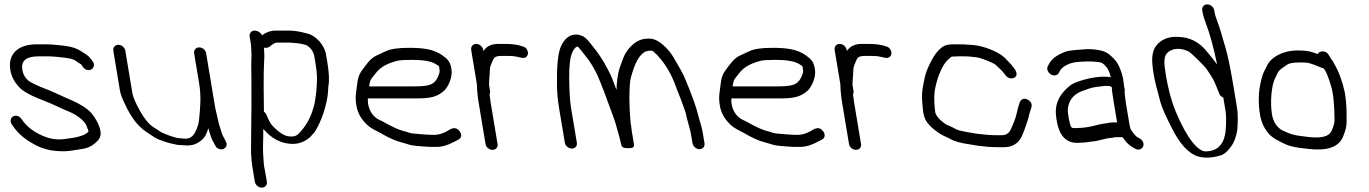

<svg xmlns="http://www.w3.org/2000/svg" viewBox="-20 -684 6269 879"><path d="M68 -284.9C84.9 -265.7 121.5 -245.5 185.4 -221.2C224.2 -206.6 254.4 -189.9 303.2 -169.7C329.8 -158.6 366.2 -132.1 375.3 -110.1C380.8 -96.9 384 -88.3 384.6 -85.8C384.8 -84.8 384.9 -84 385 -81.8C375 -68.4 345.9 -55.6 285.4 -48.9L284.9 -48.8L284.4 -48.8C251.5 -42.9 220 -45.7 188.8 -56.9C136.5 -77 101.6 -104.4 78.5 -139.1C67.9 -154.9 50.2 -157.2 39.7 -151C29.2 -144.9 23.9 -129.5 34.3 -113.9C65.3 -67.3 100.3 -41.1 152.9 -14.8C177.5 -3.1 205.1 4.1 233 6.7C290.9 12 310 4.4 356.9 -2.1C379.4 -5.6 398.5 -13.9 413.5 -27C432 -43.1 444.7 -55.3 439.8 -85C435.2 -112.3 415.4 -146.5 399.1 -165.3C376.9 -190.9 338.4 -211.4 310.8 -223.7C280.8 -235.8 239.8 -256.5 204.5 -270.8C144.1 -293.4 111.9 -311.2 107.2 -317.1L106.5 -318L105.8 -318.7C93.2 -330.8 85.4 -345.5 82.2 -364.5C75.8 -403.4 97.3 -426 155 -426H204.8C211.2 -426 217.6 -425.7 224.1 -425.1C263.2 -421.4 309.6 -418.6 326 -406.1C335.4 -398.9 342.8 -393.9 350.4 -390.1C350.5 -389.9 351.5 -388.9 353 -386.7L359.5 -377.7C370.5 -361.1 389.4 -360.4 399.4 -366.9C409 -373 415.8 -388.4 403.9 -403.9L396.3 -413.9C383.1 -431.5 369.9 -437.4 358 -445.3C324.7 -469.3 288.6 -473.7 243.3 -477.9L221 -479.9C213 -480.7 204.5 -481 195.6 -481H145.9C63.6 -481 15.2 -436.9 27.2 -364.5C32.2 -334.4 45.2 -308.4 68 -284.9Z M868.8 -439.5 891.5 -303.5C901.7 -242.3 897.1 -195.2 891.6 -138.3C889.6 -117.3 883.8 -97.4 870.6 -73.4C858.2 -54.3 843.1 -47.3 822.1 -49.4C812 -50.4 803.3 -51.3 796 -51.9C777.5 -53.6 724.5 -73.8 711.6 -82.7C698.7 -91.6 688.6 -98.3 680.3 -103.4C662 -115.3 642.2 -138.8 621.5 -175.2C600.6 -211.9 589.1 -239.8 586.1 -257.5L553.8 -451.5C551.3 -466.5 536.8 -479 521.7 -479C506.7 -479 496.3 -466.5 498.8 -451.5L529.4 -267.7C532.1 -251.4 541.4 -228.5 556.6 -197.9C581.8 -145.1 612 -105.6 648.2 -81.3C655.7 -76.2 668.7 -67.5 687.4 -55.2C711.1 -41.1 745.1 -30.3 789.9 -21.2L791 -21L792.2 -20.9C801.4 -20.3 812.3 -19.5 824.9 -18.6C864.7 -15.6 881.7 -26.3 902.6 -42C917.2 -54.1 926.3 -70.7 933.7 -97.2C939.5 -79.5 942.6 -63.2 951 -44.8L951.2 -44.3L965.4 -18.2C970.9 -4.2 987.4 1.6 998.7 -0.9C1010.8 -3.6 1024 -16.4 1014.6 -34.6L1001 -61.6L1000.6 -62.1C998.7 -65.2 997 -69.3 995.5 -74.4C992.1 -86.8 981.9 -114.9 980.1 -125.8L980 -126.1L964.9 -192.6L923.6 -440.9C921.2 -455.2 906.8 -467 891.7 -467C876.7 -467 866.3 -454.5 868.8 -439.5Z M1188.3 -172.6C1187.1 -220.9 1186 -357.8 1189 -399.2C1190.2 -416 1190.5 -428.7 1189.9 -438C1189.3 -446 1189.1 -455.9 1188.5 -465.7C1197.7 -463.8 1208.1 -465.3 1215 -470.8L1226.1 -479.7C1235.6 -486.6 1243.7 -489 1248 -489H1307.7C1317.5 -489 1331.4 -486.2 1345.4 -485.5C1353.8 -485 1367.5 -481 1378.1 -478.8C1386.6 -477 1399.1 -466.9 1408.4 -453.7L1414.7 -441.1C1416.6 -437.3 1417.8 -433.5 1418.5 -429.5L1424.6 -392.5C1435.2 -328.8 1430.6 -308.8 1428.2 -265.6C1420 -202 1420.1 -207.7 1408.7 -171.3C1395.4 -132.2 1374.1 -98.9 1346.7 -71.3C1338.3 -62.9 1328.1 -59 1313.8 -59C1309 -59 1305.1 -59.3 1300.8 -59.9C1282.1 -62.1 1256.4 -77.2 1225 -111C1218.5 -118.6 1210 -133.8 1200.7 -156.2C1198.4 -162.4 1194.9 -168 1188.3 -172.6ZM1145.9 -544C1130.9 -544 1120.5 -531.5 1123 -516.5L1128 -486.5C1128.9 -481.2 1129.5 -474.9 1129.7 -467.6C1130.3 -448.3 1131.9 -437.6 1131 -419.1C1128.9 -377.2 1131.6 -348.7 1131 -295.8C1130.4 -237.4 1132 -208.2 1130.7 -159.1C1129.8 -123.5 1130.1 -48.2 1129.3 -12.5C1128.2 31.9 1132.4 62.5 1140.4 110.5L1146.6 147.5C1149.2 163.1 1163.6 175 1178.6 175C1193.7 175 1204.2 163.1 1201.6 147.5L1195.4 110.5C1192.4 92.5 1188.6 78.3 1187.6 64.2C1185.5 32.2 1183.1 11.6 1184.4 -26.3C1185.3 -51 1185.2 -72.7 1185.3 -94.3C1220.8 -50.8 1267.4 -25.2 1320.6 -25.2C1350.6 -25.2 1376.9 -36.3 1399.4 -56.3L1399.8 -56.6L1400.1 -56.9C1407.9 -65.2 1414.8 -72.4 1420.2 -78.7L1420.8 -79.3L1421.2 -80C1436.6 -105.1 1449.4 -132.8 1459.6 -163C1489.2 -251 1480.4 -291.9 1484 -290.9C1488.1 -317.7 1486.2 -353.3 1478.7 -398.1L1472.8 -433.6C1465.4 -477.9 1427.2 -521.4 1385.1 -531.1L1364.2 -536.1C1345.9 -540.5 1323.9 -544 1300.2 -544H1241.3C1219 -544 1198.1 -536.2 1179.6 -522.7C1173.9 -534.5 1160 -544 1145.9 -544Z M1676.4 -317C1678.1 -321.1 1688.1 -335.2 1706.6 -356.7C1726.3 -379 1756.7 -395.3 1799.9 -405.9C1809.4 -408.3 1832.3 -410 1866.2 -410C1909.8 -410 1954.4 -405.1 1976.4 -389.7C1993.5 -377.7 1988.6 -386.7 1992 -366C1993.3 -358.6 1992.7 -352 1989.8 -344.6C1981.2 -319 1968.8 -304.7 1953.9 -298.5L1953.3 -298.2L1952.7 -297.9C1943.2 -292.5 1918 -288.5 1877.4 -288.5L1669.9 -288.5C1671.3 -298.4 1673.1 -308.9 1676.4 -317ZM1886.6 -233.5C1944.9 -233.5 1979.7 -238.6 2012.7 -268.2C2031.7 -285.2 2052.9 -330.9 2047 -366.5C2041.4 -399.8 2032.4 -411.2 2007.1 -429.4C1966.1 -458.9 1919.4 -465 1851.4 -465C1803.2 -465 1767.7 -460.3 1744.5 -448.7C1729.6 -441.7 1714.9 -434.8 1700.2 -428.1C1672.8 -414 1654.2 -384.2 1640.6 -366.6C1623.5 -344.3 1618.1 -327.4 1614.2 -291.3C1610.5 -255.2 1604.4 -243.6 1611.9 -199C1617.2 -167.2 1633.7 -138.2 1660.2 -113.2C1682.5 -92.1 1706.9 -84.4 1725.3 -73.2C1742.8 -62.5 1758.7 -55.3 1777.2 -46.4C1798.2 -36.2 1834.1 -28.4 1851.9 -22.2C1866.9 -17 1897 -14.6 1949.7 -11.5L1950.1 -11.5H1978.8C2004.9 -11.5 2031.5 -19.7 2059.2 -34.8L2078.5 -44.8C2084.9 -48.3 2090.5 -53.6 2091.3 -62.2C2092.1 -69.5 2088.9 -76.7 2084.7 -82.5C2065.9 -109 2043 -93.9 2025.8 -83C2005.3 -72 1986.1 -66.5 1968.2 -66.5C1935 -66.5 1902.2 -70.3 1875.3 -72.4C1852.9 -74.2 1855.1 -77.4 1821.9 -85.8C1806.7 -89.7 1781 -101 1746.8 -119.8C1737.8 -125.2 1729.1 -129.7 1720.5 -133.4C1691.8 -145.5 1671.3 -172.1 1665.4 -207.5C1663.3 -220.3 1663.8 -225.4 1664.5 -233.5Z M2163.2 -298.9C2163.7 -273.7 2166.3 -244.4 2170.9 -216.6L2203 -24.1C2205.4 -9.8 2219.8 2 2234.8 2C2249.9 2 2260.4 -9.8 2258 -24L2226.1 -215.8C2224.1 -227.6 2222.6 -238.7 2221.5 -249.2L2221.4 -249.5L2221.1 -251.8C2222.8 -254.8 2224.5 -261.5 2223.6 -266.9L2219 -294.4C2218.9 -304.3 2219.6 -319.7 2221.2 -338.8C2223.3 -363.2 2221.6 -374.3 2227.7 -387.4C2240.4 -414.5 2236.6 -428 2276.2 -428H2310.7C2325.4 -428 2339.1 -426.4 2351.8 -423.2C2365.7 -419.7 2376.5 -416.2 2385.9 -421.3C2399.6 -428.8 2399.7 -446.2 2391.7 -458.3C2387.6 -464.4 2383.5 -468.5 2372.3 -471.7C2352.6 -479.2 2324.7 -483 2290.3 -483H2261.1C2231.4 -483 2208.1 -472.8 2194.1 -452C2193.6 -451.3 2193.5 -451.1 2193 -450.3L2192.1 -455.5C2189.6 -470.5 2175.1 -483 2160.1 -483C2145 -483 2134.6 -470.5 2137.1 -455.5Z M2869.3 -107.8 2869.3 -108.2 2867 -122.1C2860 -199.9 2859.5 -265.6 2865.6 -316.3C2866.5 -323.3 2870.5 -338.7 2877.6 -360.5C2890.9 -401.2 2914.5 -452 2954.4 -452C2968.1 -452 2968.1 -452 2977.2 -442.2L2978.4 -441L2979.8 -440C2983.9 -437.1 2988.4 -432.9 2993 -427.1L2993.3 -426.7L2993.7 -426.3C3028.8 -387.6 3055.2 -341.4 3074.4 -287.2C3084.4 -258.9 3093 -242.3 3103.3 -211.9C3113.9 -180.5 3119 -174 3123.3 -148.5L3123.4 -147.9L3139.4 -88.1C3140.9 -82.8 3141.9 -78.9 3142.4 -75.5L3150.3 -28.5C3152.8 -13.5 3167.3 -1 3182.3 -1C3197.4 -1 3207.8 -13.5 3205.3 -28.5L3197.4 -75.5C3192 -108.2 3183.3 -128.2 3177.8 -151.3C3168.4 -192.3 3146.6 -252.6 3112.5 -332.9C3106.5 -346.8 3090.9 -374.7 3064.7 -419.4C3051.3 -442.1 3035.7 -461 3014.9 -479C2993 -498.5 2968.9 -509.6 2943.4 -507C2904.3 -506.6 2870.7 -482.9 2843.9 -440.4C2837.4 -430.1 2828.9 -408.1 2816.1 -370.7C2808.1 -343.9 2803.8 -312.2 2802.3 -272.1C2793.7 -295.3 2784 -321.6 2780.9 -329.2L2780.8 -329.5L2780.7 -329.8C2758.3 -378.1 2735 -418.4 2710.3 -450.8C2686.3 -482.4 2670.8 -501.4 2659.9 -510.6C2648.2 -520.5 2633.3 -525.2 2617.4 -526L2617.1 -526H2616.7C2586.8 -526 2565.1 -506.5 2549.1 -474.4L2548.9 -474.1L2548.8 -473.8C2534.4 -441.6 2528.8 -383 2529.8 -296.3C2530.2 -261.2 2533.3 -226.3 2539.1 -191.5L2566 -30.1C2568.4 -15.8 2582.8 -4 2597.8 -4C2612.9 -4 2623.4 -15.8 2621 -30L2594.2 -190.8C2589.5 -219.4 2586.6 -263.9 2585.8 -323.6C2585.1 -383 2590.3 -423.1 2599.4 -442.5C2609.5 -465.9 2619.6 -470.8 2623.5 -470.5C2626.2 -470.4 2626.6 -469.8 2626.8 -469.7C2628.6 -467.9 2642.1 -451.7 2663 -425C2684.4 -397.7 2702 -368.6 2716 -337.4C2730 -306 2754.2 -243 2788 -149.3C2795.8 -127.6 2801.4 -109.7 2804.6 -96C2810.1 -73 2817.5 -53.8 2820.2 -37.5L2820.4 -36.7L2820.6 -36C2822.1 -31.1 2823.1 -26.6 2823.8 -22.5C2827.1 -2.9 2851 -6 2855.9 -6C2860.8 -6 2885.7 -2.9 2882.5 -22.5L2873 -79.5C2871.8 -86.5 2870.6 -96 2869.3 -107.8Z M3340.4 -317C3342.1 -321.1 3352.1 -335.2 3370.6 -356.7C3390.3 -379 3420.7 -395.3 3463.9 -405.9C3473.4 -408.3 3496.3 -410 3530.2 -410C3573.8 -410 3618.4 -405.1 3640.4 -389.7C3657.5 -377.7 3652.6 -386.7 3656 -366C3657.3 -358.6 3656.7 -352 3653.8 -344.6C3645.2 -319 3632.8 -304.7 3617.9 -298.5L3617.3 -298.2L3616.7 -297.9C3607.2 -292.5 3582 -288.5 3541.4 -288.5L3333.9 -288.5C3335.3 -298.4 3337.1 -308.9 3340.4 -317ZM3550.6 -233.5C3608.9 -233.5 3643.7 -238.6 3676.7 -268.2C3695.7 -285.2 3716.9 -330.9 3711 -366.5C3705.4 -399.8 3696.4 -411.2 3671.1 -429.4C3630.1 -458.9 3583.4 -465 3515.4 -465C3467.2 -465 3431.7 -460.3 3408.5 -448.7C3393.6 -441.7 3378.9 -434.8 3364.2 -428.1C3336.8 -414 3318.2 -384.2 3304.6 -366.6C3287.5 -344.3 3282.1 -327.4 3278.2 -291.3C3274.5 -255.2 3268.4 -243.6 3275.9 -199C3281.2 -167.2 3297.7 -138.2 3324.2 -113.2C3346.5 -92.1 3370.9 -84.4 3389.3 -73.2C3406.8 -62.5 3422.7 -55.3 3441.2 -46.4C3462.2 -36.2 3498.1 -28.4 3515.9 -22.2C3530.9 -17 3561 -14.6 3613.7 -11.5L3614.1 -11.5H3642.8C3668.9 -11.5 3695.5 -19.7 3723.2 -34.8L3742.5 -44.8C3748.9 -48.3 3754.5 -53.6 3755.3 -62.2C3756.1 -69.5 3752.9 -76.7 3748.7 -82.5C3729.9 -109 3707 -93.9 3689.8 -83C3669.3 -72 3650.1 -66.5 3632.2 -66.5C3599 -66.5 3566.2 -70.3 3539.3 -72.4C3516.9 -74.2 3519.1 -77.4 3485.9 -85.8C3470.7 -89.7 3445 -101 3410.8 -119.8C3401.8 -125.2 3393.1 -129.7 3384.5 -133.4C3355.8 -145.5 3335.3 -172.1 3329.4 -207.5C3327.3 -220.3 3327.8 -225.4 3328.5 -233.5Z M3827.2 -298.9C3827.7 -273.7 3830.3 -244.4 3834.9 -216.6L3867 -24.1C3869.4 -9.8 3883.8 2 3898.8 2C3913.9 2 3924.4 -9.8 3922 -24L3890.1 -215.8C3888.1 -227.6 3886.6 -238.7 3885.5 -249.2L3885.4 -249.5L3885.1 -251.8C3886.8 -254.8 3888.5 -261.5 3887.6 -266.9L3883 -294.4C3882.9 -304.3 3883.6 -319.7 3885.2 -338.8C3887.3 -363.2 3885.6 -374.3 3891.7 -387.4C3904.4 -414.5 3900.6 -428 3940.2 -428H3974.7C3989.4 -428 4003.1 -426.4 4015.8 -423.2C4029.7 -419.7 4040.5 -416.2 4049.9 -421.3C4063.6 -428.8 4063.7 -446.2 4055.7 -458.3C4051.6 -464.4 4047.5 -468.5 4036.3 -471.7C4016.6 -479.2 3988.7 -483 3954.3 -483H3925.1C3895.4 -483 3872.1 -472.8 3858.1 -452C3857.6 -451.3 3857.5 -451.1 3857 -450.3L3856.1 -455.5C3853.6 -470.5 3839.1 -483 3824.1 -483C3809 -483 3798.6 -470.5 3801.1 -455.5Z M4345.9 -481C4326.9 -481 4311.8 -479 4300.7 -472.9C4290.8 -467.5 4280.5 -458.3 4269.2 -444.9C4250.1 -423.6 4220.2 -362.3 4214.2 -331.9C4208 -300.2 4198 -266.8 4201.9 -219.1C4204 -192.7 4205.6 -176.5 4206.9 -168.9C4208.1 -161.7 4210.2 -153.9 4212.7 -146.7C4221.1 -121.4 4245 -97.3 4280.5 -73.6C4298.7 -61.5 4315.6 -56.4 4330.2 -48.2C4349 -36.6 4380.2 -28.5 4422.5 -22.6C4439.5 -20.2 4453.4 -16.6 4475.4 -14.9L4500.2 -12.1L4500.5 -12C4518.8 -10.7 4535.8 -10 4551.8 -10H4576.1C4614.1 -10 4640.3 -26.5 4656.4 -56.7C4664.2 -71.6 4687.1 -134.9 4690.5 -153.4C4691.9 -160.9 4693.5 -166.6 4695 -170.3L4695.2 -170.7L4701.8 -192C4703.7 -198 4704.1 -205.6 4700.4 -213C4696.7 -220.3 4690.2 -225.3 4683.6 -228.6C4665.9 -237.5 4652.1 -227.9 4647.6 -213.1C4641.6 -193.6 4639.4 -188.7 4633.3 -160.1C4630 -144.6 4620.5 -119.4 4605.5 -87.4C4596.3 -71.7 4583.6 -65 4566.9 -65H4542.6C4527.7 -65 4512.5 -65.6 4498.6 -66.8L4472.6 -69.6C4461.2 -70.5 4449 -72.1 4434.2 -74.7L4398.6 -81.1C4379.7 -84.5 4365.5 -87.3 4355.1 -93.4C4337.7 -103.7 4319.1 -109.7 4306.8 -116.8C4278.1 -137.9 4263.9 -156.7 4261.6 -170.7C4260.8 -175.5 4260.1 -181.6 4259.5 -188.9C4256.5 -228.3 4254.6 -250.8 4263.7 -290.6C4273.4 -333.1 4292.6 -383.6 4317.1 -407.8C4326.4 -416.9 4333.3 -422.7 4335.7 -424.2C4337.8 -424.7 4349.6 -426 4367.5 -426H4394.6C4417.9 -426 4421.1 -424.5 4449.8 -421.8C4470.4 -419.9 4529.9 -395.2 4538 -387.4C4554.2 -371.7 4570 -359 4581.2 -342.2C4592.2 -325.6 4610.7 -320.5 4625.3 -329.3C4637.6 -336.6 4634.9 -352 4628.6 -363.1L4628.2 -363.9L4621.5 -373.2C4609.7 -390.4 4587.4 -410.9 4577.2 -422L4576.6 -422.7L4575.8 -423.3C4547.5 -447.6 4485.1 -473.8 4434 -478L4386.5 -481Z M4996.4 -38.2 4997 -38.3 5019.7 -43.4C5036.7 -47.4 5046.1 -50.7 5061.4 -52.1C5078.1 -53.5 5081.8 -56 5092 -56H5119C5134.6 -34.2 5148.4 -18.9 5165.3 -9.8L5177.3 -2.9C5194.8 6.7 5209.3 -3.3 5213.8 -14.4C5218.2 -25.5 5213.1 -41.6 5197.6 -50.1L5185.3 -57.2L5185 -57.4C5183.6 -58.1 5178.1 -62.6 5171.1 -71.6C5156 -90.8 5154.7 -91 5149.8 -120.5L5134.1 -214.5C5131.8 -228.6 5129.8 -250.6 5128.5 -263.2C5128.1 -267.2 5132 -271.8 5126.6 -285.5C5126.4 -288.9 5126.1 -292.7 5125.2 -298C5122 -332.1 5112.6 -364.8 5096.5 -393.1C5089.3 -405.9 5076.8 -418.9 5059.5 -433.8C5038.1 -452.1 5003.7 -459 4956.3 -459H4955.8L4955.2 -459C4912.9 -456.4 4882 -453.5 4864.8 -449.7L4864.2 -449.6L4863.6 -449.4C4823.1 -435.1 4795.3 -416.4 4782.8 -391.6L4777.6 -381.8C4769.5 -367.9 4778.5 -351.4 4790 -344C4801.6 -336.6 4819.9 -335.6 4827.3 -350.4L4832.5 -360.2C4844.7 -381.1 4879.1 -397.6 4911.1 -400C4947.2 -402.7 4972.9 -405 5016.7 -398.7C5021.6 -398 5030.7 -393.8 5041.4 -381.6L5041.9 -381L5042.4 -380.5C5051.2 -371.7 5059 -357 5065.3 -330.6C5057.3 -332 5045.3 -333 5031.2 -333C4980.8 -333 4902.9 -310.9 4880.7 -293.7C4833.3 -256.9 4809.7 -212.7 4814 -161.5C4819.1 -99.8 4838 -30 4910.4 -30C4933.4 -30 4961.1 -32.8 4996.4 -38.2ZM5092.7 -133C5093.3 -129.6 5093.6 -127.8 5094.5 -123.5H5082C5072.2 -123.5 5063.9 -123.1 5056.9 -121.7C5033.8 -117.1 5026.6 -118.8 4992.1 -109L4970.7 -104.2C4946.7 -99.6 4923.3 -97.5 4897.1 -97.5C4889.2 -97.5 4886.5 -99.5 4883.8 -103.6C4877.1 -113.6 4866.3 -169.3 4868.7 -186.9C4874 -225 4893.2 -250.7 4931.2 -265.9C4939.7 -269 4950.2 -272.8 4963 -277.4C4985.1 -285.6 5006.7 -287 5036.3 -290.5H5058C5059.6 -290.5 5063 -289.8 5069.9 -284.8C5070 -274.2 5072.4 -255.1 5077.1 -227Z M5484 -636.5 5485.5 -627.5C5487.6 -615.1 5492.9 -598 5501.7 -573.9C5518.4 -531 5535.1 -470 5552.2 -388.8C5537.5 -409.5 5520 -430.4 5504.2 -449.2C5471.3 -490.8 5425.6 -514.6 5373.7 -515C5336.6 -517.4 5307.3 -508 5283.6 -486.1C5248.9 -453.4 5250.9 -408.9 5262 -342.1C5266.5 -315.5 5276.6 -273.9 5292.6 -216.4C5300.7 -187 5321.7 -141.3 5356.1 -76.1C5385.9 -23.3 5417.2 12.4 5456.3 29.6C5490.4 42.1 5529.9 39.5 5571.6 26.4C5587 20.6 5600.8 7.5 5614.8 -11.8C5629.7 -31 5639.4 -57.1 5644.5 -89.5L5644.6 -90L5644.6 -90.4C5647.8 -131.9 5647.4 -165.5 5643.1 -191.6L5626.7 -290.2C5612.8 -373.2 5600.9 -431.5 5590.3 -466.1C5579.7 -501.4 5572.4 -526.7 5568.2 -541.8C5560.6 -569.6 5544.3 -604.5 5540.5 -627.5L5539 -636.5C5536.5 -651.5 5522 -664 5506.9 -664C5491.9 -664 5481.5 -651.5 5484 -636.5ZM5590.6 -176.5C5596.8 -139.4 5591.1 -73.3 5587.8 -64.5L5587.5 -63.8L5587.3 -63C5579.6 -27.7 5557.1 9 5499.1 9C5467.1 9 5417.1 -42.5 5362.9 -172.5C5343.4 -219.2 5328.2 -275.3 5317.3 -340.7C5308 -396.1 5306.8 -427 5325.7 -443.6C5335.2 -451.8 5338 -451.6 5351.4 -457.7C5372.9 -463.2 5397 -460.5 5422.1 -448C5433.1 -442.5 5495.3 -381.1 5504 -367.9C5516.2 -349.6 5534.1 -324.6 5543.5 -300.9C5550 -284.4 5554.7 -272.9 5558.1 -265.5L5561.8 -255.6L5561.9 -255.2C5565.3 -247.6 5569.6 -242 5580.5 -237.2Z M6048.9 -357.2C6053.9 -349.1 6062.9 -326.2 6073.6 -290.9C6083.8 -257.6 6089.4 -204.5 6089.7 -133C6089.7 -122.2 6085.4 -105.2 6075.9 -84.1C6064.6 -60.2 6032.4 -49.1 5966.6 -57.4C5911.9 -64.2 5899.6 -64.1 5848.4 -88.1C5824.7 -103.3 5809 -126.3 5803.3 -160.2C5793.5 -219.3 5801.9 -296.8 5817.9 -326.3C5822.4 -334.6 5826.3 -342.7 5831 -353.5C5841 -368.4 5852.8 -373.8 5874.4 -389C5881.1 -393.7 5899.1 -398 5929.5 -398C5964.3 -398 5969.5 -398.1 6003.6 -384.7C6019.6 -377.7 6031 -373.2 6040.7 -370.6C6041.9 -368.6 6045.5 -362.8 6048.9 -357.2ZM6010.4 -437.1C5986.7 -446 5970.3 -453 5920.3 -453C5853.6 -453 5799.5 -422.7 5781 -384.4L5766.8 -355.9C5761.8 -345.9 5757.6 -332.7 5754.1 -317.2C5741.1 -267.8 5739.3 -214.5 5748.6 -158.5C5754.9 -120.9 5770.9 -88.6 5797 -63.3C5808.9 -51.8 5830.4 -39.9 5863.7 -24.2C5878.7 -17 5898.6 -11.8 5928.5 -7.2L5966.7 -2.6C6053.3 7.7 6106.1 -8.5 6127.9 -56.1C6138.9 -83.2 6144.6 -104.2 6144.7 -121.9C6144.9 -165.6 6146.7 -200 6136.3 -262.5L6136.2 -262.9L6136.1 -263.2C6124.7 -314.2 6109.1 -356.5 6089 -390.4C6084.7 -397.6 6083.3 -403.1 6074.4 -413.9L6063.2 -432C6054.4 -448 6037.1 -451.9 6022.8 -446.2C6018.3 -444.4 6015.5 -442.2 6012.7 -436.2C6012.3 -436.4 6011.1 -436.8 6010.4 -437.1Z"/></svg>

Font: MewTooHand
Style: BdLta
Weight: 400
Designer: Mew Too, Robert Jablonski
Version: Version 0.77